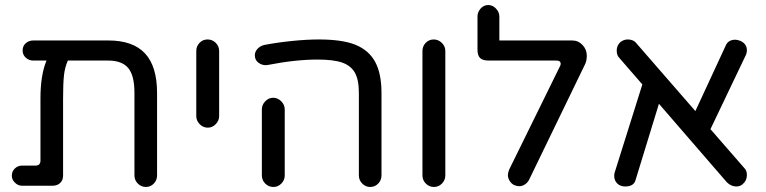

<svg xmlns="http://www.w3.org/2000/svg" viewBox="-20 -738 3047 764"><path d="M605 -368V-40Q605 -21 592 -7.5Q579 6 561 6Q542 6 528.5 -7.5Q515 -21 515 -40V-368Q515 -438 490 -467.5Q465 -497 411 -497H250Q238 -470 234.5 -438Q231 -406 231 -343V-39Q231 -21 219.5 -10Q208 1 190 1H67Q52 1 39.5 -11Q27 -23 27 -39Q27 -56 39 -67.5Q51 -79 67 -79H121Q141 -79 141 -99V-347Q141 -439 165 -497H113Q95 -497 82.5 -508.5Q70 -520 70 -537Q70 -555 82.5 -566Q95 -577 113 -577H411Q509 -577 557 -525.5Q605 -474 605 -368Z M761 -276V-535Q761 -554 774 -567.5Q787 -581 806 -581Q825 -581 838.5 -567.5Q852 -554 852 -535V-276Q852 -258 838.5 -244Q825 -230 807 -230Q788 -230 774.5 -244Q761 -258 761 -276Z M1408 -40V-368Q1408 -421 1392 -449Q1376 -477 1341.5 -489Q1307 -501 1244 -501Q1154 -501 1043 -479Q1024 -477 1009 -488Q994 -499 994 -518Q994 -532 1004.5 -543.5Q1015 -555 1031 -559Q1083 -569 1142 -575Q1201 -581 1248 -581Q1342 -581 1394 -560Q1448 -538 1473 -491.5Q1498 -445 1498 -368V-40Q1498 -21 1485 -7.5Q1472 6 1453 6Q1435 6 1421.5 -7.5Q1408 -21 1408 -40ZM1022 -303Q1022 -321 1035.5 -335Q1049 -349 1067 -349Q1085 -349 1099 -335Q1113 -321 1113 -303V-40Q1113 -21 1099.5 -7.5Q1086 6 1068 6Q1049 6 1035.5 -7.5Q1022 -21 1022 -40Z M1661 -40V-535Q1661 -554 1674 -567.5Q1687 -581 1706 -581Q1724 -581 1738 -567.5Q1752 -554 1752 -535V-40Q1752 -21 1738.5 -7.5Q1725 6 1707 6Q1688 6 1674.5 -7.5Q1661 -21 1661 -40Z M2001 -42Q2001 -50 2006 -63L2208 -474Q2211 -479 2211 -484Q2211 -497 2194 -497H1925Q1901 -497 1890.5 -507Q1880 -517 1880 -540V-672Q1880 -690 1892.5 -704Q1905 -718 1923 -718Q1940 -718 1953.5 -704Q1967 -690 1967 -672V-577H2257Q2281 -577 2298 -559Q2315 -541 2315 -516Q2315 -493 2305 -476L2085 -22Q2079 -11 2068.5 -4Q2058 3 2045 3Q2037 3 2025 -2Q2014 -8 2007.5 -19Q2001 -30 2001 -42Z M2952 -41Q2952 -19 2935 -5Q2925 4 2910 4Q2889 4 2872 -13L2602 -325L2510 -25Q2504 4 2468 4Q2448 4 2436 -8Q2424 -20 2424 -38Q2424 -48 2427 -55L2536 -402L2444 -508Q2434 -518 2434 -537Q2434 -556 2448 -570Q2462 -581 2478 -581Q2501 -581 2513 -565L2747 -296L2867 -555Q2877 -580 2906 -580Q2914 -580 2927 -575Q2952 -563 2952 -538Q2952 -526 2946 -515L2807 -224L2942 -69Q2952 -60 2952 -41Z"/></svg>

Font: 寒蝉全圆体
Style: Regular
Weight: 400
Designer: Warren2060
      Designed by Motoya company      

      [Varela Round]
      Joe Prince(Latin component); Avraham Cornf
Foundry: ChillType
Version: Version 3.200